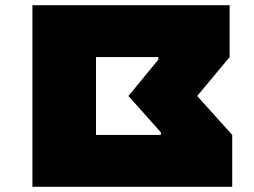

<svg xmlns="http://www.w3.org/2000/svg" viewBox="-20 -720 980 740"><path d="M105 0V-700H865V-500L740 -350L875 -200V0ZM350 -200H600V-210L475 -350L590 -490V-500H350Z"/></svg>

Font: Imperial One
Style: Regular
Weight: 400
Designer: Jovanny Lemonad
Foundry: Jovanny Lemonad
Version: Version 1.000